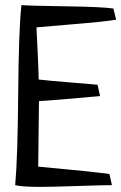

<svg xmlns="http://www.w3.org/2000/svg" viewBox="-20 -731 478 758"><path d="M412.1 -43.9 421.9 0Q383.8 0 283.7 3.4Q183.6 6.8 138.7 6.8Q66.4 6.8 40 0Q49.8 -107.4 51.8 -359.4Q53.7 -611.3 64.5 -710.9Q97.7 -708 240.7 -706.1Q383.8 -704.1 427.7 -697.3L438.5 -653.3Q394.5 -645.5 262.7 -634.8Q130.9 -624 124 -623Q125 -600.6 128.4 -531.2Q131.8 -461.9 132.8 -417Q166 -413.1 253.9 -405.8Q341.8 -398.4 365.2 -396.5L375 -351.6Q168.9 -333 133.8 -332Q133.8 -289.1 132.3 -201.7Q130.9 -114.3 130.9 -73.2Q354.5 -52.7 412.1 -43.9Z"/></svg>

Font: Neucha
Style: Regular
Weight: 400
Designer: Jovanny Lemonad
Foundry: Jovanny Lemonad
Version: Version 001.001